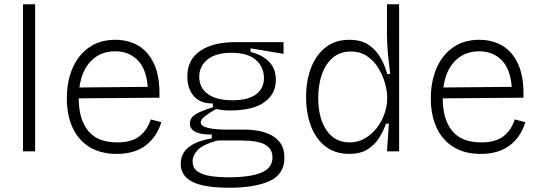

<svg xmlns="http://www.w3.org/2000/svg" viewBox="-20 -711 2537 902"><path d="M88 0V-691H145V0Z M529 12Q451 12 398.5 -21.5Q346 -55 320 -113.5Q294 -172 294 -248Q294 -328 320.5 -390Q347 -452 398 -488Q449 -524 522 -524Q583 -524 630.5 -496Q678 -468 705 -408Q732 -348 729 -252L350 -249V-248Q350 -151 394 -96.5Q438 -42 531 -42Q599 -42 636 -71.5Q673 -101 688 -150L738 -137Q716 -66 663.5 -27Q611 12 529 12ZM521 -470Q453 -470 408.5 -425.5Q364 -381 353 -300L674 -303Q668 -386 627 -428Q586 -470 521 -470Z M1058 171Q940 171 884.5 143.5Q829 116 829 58Q829 12 864.5 -18Q900 -48 975 -61V-79Q922 -78 897 -92Q872 -106 872 -130Q872 -157 898 -173.5Q924 -190 980 -207V-225Q921 -224 890.5 -259.5Q860 -295 860 -351Q860 -431 920.5 -472Q981 -513 1084 -513H1312V-458L1157 -484V-467Q1211 -454 1243.5 -421.5Q1276 -389 1276 -336Q1276 -269 1221.5 -230.5Q1167 -192 1060 -192Q1045 -192 1029.5 -193.5Q1014 -195 995 -199Q963 -181 943 -165Q923 -149 923 -136Q923 -122 943.5 -114.5Q964 -107 992.5 -104.5Q1021 -102 1044 -102H1138Q1158 -102 1187.5 -97.5Q1217 -93 1246.5 -80Q1276 -67 1296 -40.5Q1316 -14 1316 30Q1316 108 1246.5 139.5Q1177 171 1058 171ZM1072 -240Q1145 -240 1182.5 -267.5Q1220 -295 1220 -344Q1220 -396 1182 -429.5Q1144 -463 1067 -463Q994 -463 955 -431.5Q916 -400 916 -350Q916 -299 956 -269.5Q996 -240 1072 -240ZM1051 122Q1156 122 1208 100Q1260 78 1260 29Q1260 -1 1243.5 -17.5Q1227 -34 1202.5 -41Q1178 -48 1153.5 -49.5Q1129 -51 1112 -51H1002Q933 -32 909 -6.5Q885 19 885 46Q885 79 909 95Q933 111 971.5 116.5Q1010 122 1051 122Z M1621 12Q1554 12 1508.5 -23.5Q1463 -59 1440.5 -119.5Q1418 -180 1418 -255Q1418 -332 1441.5 -393Q1465 -454 1510.5 -489Q1556 -524 1621 -524Q1679 -524 1714.5 -498.5Q1750 -473 1770 -436Q1790 -399 1799 -363H1813Q1808 -402 1803 -453.5Q1798 -505 1798 -544V-691H1855V0H1798L1807 -130H1793Q1781 -94 1760 -61.5Q1739 -29 1705.5 -8.5Q1672 12 1621 12ZM1623 -42Q1662 -42 1694.5 -61Q1727 -80 1750.5 -110.5Q1774 -141 1786.5 -177.5Q1799 -214 1799 -248V-256Q1799 -283 1789 -319Q1779 -355 1758.5 -389.5Q1738 -424 1705.5 -446.5Q1673 -469 1628 -469Q1577 -469 1543 -439.5Q1509 -410 1492 -361Q1475 -312 1475 -251Q1475 -156 1514 -99Q1553 -42 1623 -42Z M2239 12Q2161 12 2108.5 -21.5Q2056 -55 2030 -113.5Q2004 -172 2004 -248Q2004 -328 2030.5 -390Q2057 -452 2108 -488Q2159 -524 2232 -524Q2293 -524 2340.5 -496Q2388 -468 2415 -408Q2442 -348 2439 -252L2060 -249V-248Q2060 -151 2104 -96.5Q2148 -42 2241 -42Q2309 -42 2346 -71.5Q2383 -101 2398 -150L2448 -137Q2426 -66 2373.5 -27Q2321 12 2239 12ZM2231 -470Q2163 -470 2118.5 -425.5Q2074 -381 2063 -300L2384 -303Q2378 -386 2337 -428Q2296 -470 2231 -470Z"/></svg>

Font: Bricolage Grotesque 12pt ExtraLight
Style: Regular
Weight: 200
Designer: Mathieu Triay
Foundry: Atelier Triay
Version: Version 1.001; ttfautohint (v1.8.4.7-5d5b);gftools[0.9.33.de